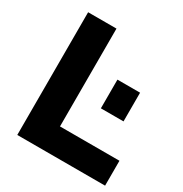

<svg xmlns="http://www.w3.org/2000/svg" viewBox="-166 -836 916 962"><g transform="rotate(30 292.5 -355.0)"><path d="M68 0V-710H232V-144H576V0ZM364 -325V-491H495V-325Z"/></g></svg>

Font: Raleway Thin ExtraBold
Style: Regular
Weight: 800
Version: Version 4.026